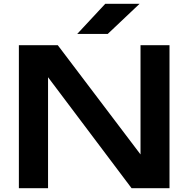

<svg xmlns="http://www.w3.org/2000/svg" viewBox="-20 -987 989 1007"><path d="M283 -750H79V0H232V-582L670 0H869V-750H717V-177ZM385 -809H545L712 -967H532Z"/></svg>

Font: Bounded Med
Style: Regular
Weight: 500
Designer: Vlad Churkin
Version: Version 3.0